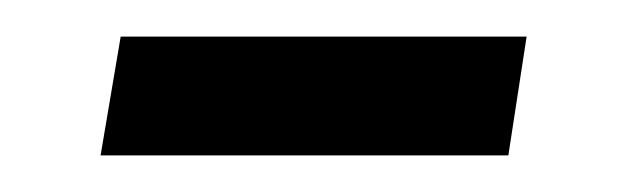

<svg xmlns="http://www.w3.org/2000/svg" viewBox="-20 -277 344 105"><path d="M35 -192 46 -257H268L258 -192Z"/></svg>

Font: Buenard
Style: Regular
Weight: 400
Designer: Gustavo Ibarra
Foundry: FontFuror
Version: Version 1.001 2011